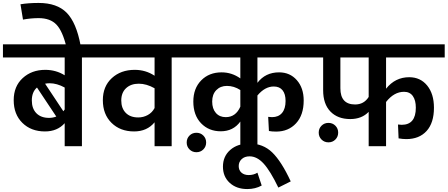

<svg xmlns="http://www.w3.org/2000/svg" viewBox="-40 -992 3038 1303"><path d="M625 -691V-602H516V0H399V-156Q349 -100 265 -100Q171 -100 112 -158Q53 -216 53 -312Q53 -406 114 -462Q175 -518 267 -518Q340 -518 399 -481V-602H-20V-691ZM297 -427Q281 -427 266 -424L390 -237L399 -249V-398Q346 -427 297 -427ZM176 -310Q176 -255 207 -223.5Q238 -192 293 -192Q318 -192 342 -201L211 -398Q176 -368 176 -310Z M411 -672Q385 -781 343 -825Q301 -869 222 -869Q170 -869 116 -859L99 -963Q153 -972 222 -972Q347 -972 412.5 -905.5Q478 -839 507 -684Z M1234 -691V-602H1125V0H1009V-162Q958 -100 870 -100Q776 -100 717 -158Q658 -216 658 -312Q658 -406 719 -462Q780 -518 874 -518Q949 -518 1009 -478V-602H585V-691ZM898 -195Q933 -195 963 -211.5Q993 -228 1009 -259V-393Q954 -424 902 -424Q848 -424 815.5 -393.5Q783 -363 783 -310Q783 -257 813.5 -226Q844 -195 898 -195Z M1707 -602V-430Q1761 -501 1854 -501Q1928 -501 1974.5 -448Q2021 -395 2021 -310Q2021 -211 1969 -155Q1917 -99 1834 -99Q1805 -99 1785 -103L1780 -199Q1796 -197 1806 -197Q1850 -197 1874 -225.5Q1898 -254 1898 -307Q1898 -354 1877.5 -379.5Q1857 -405 1818 -405Q1758 -405 1707 -344V0H1591V-167Q1543 -101 1458 -101Q1377 -101 1324.5 -155.5Q1272 -210 1272 -303Q1272 -392 1325.5 -446.5Q1379 -501 1464 -501Q1533 -501 1591 -460V-602H1194V-691H2105V-602ZM1492 -197Q1560 -197 1591 -268V-381Q1548 -409 1500 -409Q1456 -409 1428 -380.5Q1400 -352 1400 -303Q1400 -254 1425 -225.5Q1450 -197 1492 -197Z M1340 22Q1321 41 1293 41Q1265 41 1246 22Q1227 3 1227 -25Q1227 -53 1246 -72Q1265 -91 1293 -91Q1321 -91 1340 -72Q1359 -53 1359 -25Q1359 3 1340 22Z M1933 239 1849 281Q1794 167 1749 118Q1704 69 1654 69Q1620 69 1600 88Q1580 107 1580 135Q1580 163 1598.5 179.5Q1617 196 1648 196Q1681 196 1707 180L1736 267Q1693 291 1638 291Q1565 291 1519 249Q1473 207 1473 139Q1473 69 1522.5 25.5Q1572 -18 1653 -18Q1745 -18 1807.5 42.5Q1870 103 1933 239Z M2978 -602H2580V-390Q2642 -468 2737 -468Q2813 -468 2859 -411.5Q2905 -355 2905 -261Q2905 -158 2855 -103Q2805 -48 2717 -48Q2693 -48 2665 -53L2661 -147Q2679 -145 2686 -145Q2782 -145 2782 -261Q2782 -312 2761.5 -340.5Q2741 -369 2702 -369Q2634 -369 2580 -300V0H2462V-233Q2415 -184 2337 -184Q2252 -184 2202.5 -235Q2153 -286 2153 -380V-602H2065V-691H2978ZM2370 -283Q2430 -283 2462 -334V-602H2270V-393Q2270 -283 2370 -283Z M2236 -45Q2217 -26 2189 -26Q2161 -26 2142 -45Q2123 -64 2123 -92Q2123 -120 2142 -139Q2161 -158 2189 -158Q2217 -158 2236 -139Q2255 -120 2255 -92Q2255 -64 2236 -45Z"/></svg>

Font: FiraGO Medium
Style: Regular
Weight: 500
Designer: bBox Type
Foundry: bBox Type GmbH
Version: Version 1.001;PS 001.001;hotconv 1.0.88;makeotf.lib2.5.64775